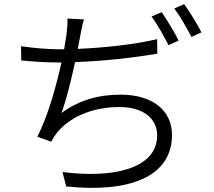

<svg xmlns="http://www.w3.org/2000/svg" viewBox="-20 -863 1040 931"><path d="M764 -804 715 -783C743 -745 777 -684 797 -644L846 -666C826 -707 789 -768 764 -804ZM873 -843 825 -822C854 -784 886 -727 908 -684L957 -706C938 -743 900 -806 873 -843ZM82 -639 83 -570C141 -564 203 -560 270 -560H278C253 -447 213 -301 161 -200L228 -176C238 -194 247 -208 259 -223C327 -303 439 -344 559 -344C679 -344 742 -285 742 -207C742 -40 517 2 283 -29L301 41C602 73 814 -3 814 -209C814 -324 724 -404 565 -404C459 -404 366 -379 278 -315C300 -373 325 -474 344 -562C470 -566 624 -582 743 -603L742 -673C620 -645 475 -631 357 -626L369 -688C374 -713 379 -744 387 -769L307 -773C308 -747 306 -724 302 -693L291 -624H269C209 -624 133 -631 82 -639Z"/></svg>

Font: Noto Sans CJK SC DemiLight
Style: Regular
Weight: 350
Designer: Ryoko NISHIZUKA 西塚涼子 (kana, bopomofo & ideographs); Paul D. Hunt (Latin, Greek & Cyrillic); Sandoll Communications 산돌커뮤니
Foundry: Adobe
Version: Version 2.004;hotconv 1.0.118;makeotfexe 2.5.65603